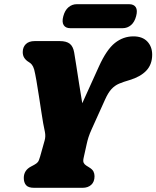

<svg xmlns="http://www.w3.org/2000/svg" viewBox="-20 -896 746 916"><path d="M431 -55.5Q431 -28.5 415.2 -14.2Q399.5 0 374 0H142.5Q115 0 104.2 -12.8Q93.5 -25.5 93.5 -47Q93.5 -83.5 128 -101.5L143 -109.5Q155 -116 160.5 -122.8Q166 -129.5 171.5 -149.5L193 -226Q198.5 -245.5 194.2 -266.8Q190 -288 186 -308Q183 -324 177.8 -358.8Q172.5 -393.5 166.2 -434.5Q160 -475.5 153.8 -511.2Q147.5 -547 143 -564.5Q138.5 -579.5 132 -587.5Q125.5 -595.5 116.5 -600.5Q104 -608 96.2 -619.5Q88.5 -631 88.5 -647.5Q88.5 -671 103.2 -685.5Q118 -700 145.5 -700H265Q297 -700 313 -687.2Q329 -674.5 334 -645Q337.5 -624 343.8 -584Q350 -544 357.5 -496Q365 -448 372.5 -403.5L452 -579Q488.5 -659.5 528.2 -691Q568 -722.5 616.5 -722.5Q659.5 -722.5 682.8 -698Q706 -673.5 706 -635Q706 -588.5 678 -559Q650 -529.5 598 -514Q568.5 -505.5 548 -496.8Q527.5 -488 511.8 -471Q496 -454 481 -420.5L418 -281Q407.5 -258 402.2 -241.2Q397 -224.5 394 -210.5L379 -143Q375.5 -127.5 379 -119.8Q382.5 -112 391 -106.5L404.5 -98Q420.5 -88.5 425.8 -78Q431 -67.5 431 -55.5ZM282 -818.5Q289.5 -847 306.8 -861.5Q324 -876 346.5 -876H596Q618.5 -876 627.8 -861.5Q637 -847 629.5 -819Q622 -790.5 604.8 -776Q587.5 -761.5 565 -761.5H315.5Q293 -761.5 283.8 -776.2Q274.5 -791 282 -818.5Z"/></svg>

Font: Fraunces 144pt S100 Black
Style: Italic
Weight: 900
Italic angle: -16°
Version: Version 1.000; ttfautohint (v1.8.3)